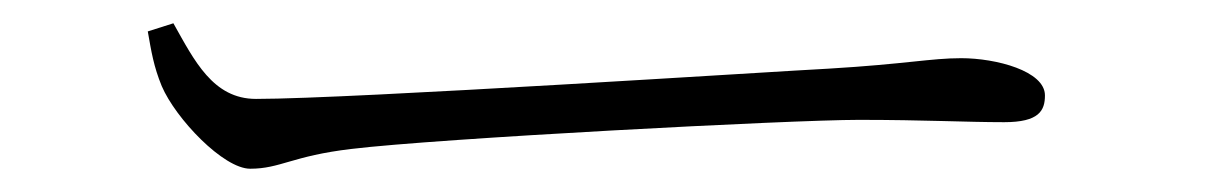

<svg xmlns="http://www.w3.org/2000/svg" viewBox="-20 -428 1040 165"><path d="M129 -408 107 -401C110 -384 112 -371 119 -354C131 -326 172 -283 195 -283C221 -283 231 -294 282 -300C356 -309 660 -325 718 -325C775 -325 810 -323 843 -323C873 -323 878 -333 878 -346C878 -367 836 -378 806 -378C780 -378 759 -373 692 -369C652 -367 282 -343 200 -343C163 -343 147 -376 129 -408Z"/></svg>

Font: Noto Serif CJK SC ExtraLight
Style: Regular
Weight: 200
Designer: Ryoko NISHIZUKA 西塚涼子 (kana & ideographs); Frank Grießhammer (Latin, Greek & Cyrillic); Wenlong ZHANG 张文龙 (bopomofo); San
Foundry: Adobe
Version: Version 2.001;hotconv 1.1.0;makeotfexe 2.6.0